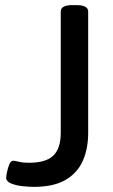

<svg xmlns="http://www.w3.org/2000/svg" viewBox="-20 -722 442 749"><path d="M112 7Q95 7 69.5 4.5Q44 2 24 -6Q4 -14 4 -29Q4 -33 7 -49Q10 -65 16 -80Q22 -95 32 -95Q38 -95 53.5 -91Q69 -87 93 -87Q159 -87 188 -115Q217 -143 217 -204V-677Q217 -702 262 -702H278Q324 -702 324 -677V-204Q324 -141 302.5 -93.5Q281 -46 234.5 -19.5Q188 7 112 7Z"/></svg>

Font: Asap Medium
Style: Regular
Weight: 500
Designer: Pablo Cosgaya
Foundry: Omnibus-Type
Version: Version 3.001; ttfautohint (v1.8.3)